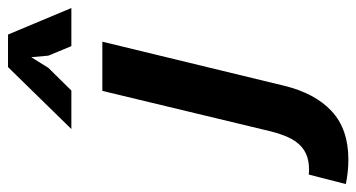

<svg xmlns="http://www.w3.org/2000/svg" viewBox="-331 -490 898 484"><g transform="rotate(-90 118.0 -248.0)"><path d="M130.9 -439H254.9L144 18.6Q125 97.2 79.6 139.2Q34.2 181.2 -42 181.2Q-56.2 181.2 -71.8 179.7Q-87.4 178.2 -104 174.8L-80.1 81.5Q-54.7 83.5 -36.9 77.9Q-19 72.3 -6.6 59.8Q5.9 47.4 14.2 28.8Q22.5 10.3 28.8 -14.2ZM190.9 -676.8H272.9L339.8 -517.1H243.7L219.7 -575.2L215.8 -618.2L189 -575.2L131.8 -517.1H34.7Z"/></g></svg>

Font: PT Astra Sans
Style: Bold Italic
Weight: 700
Italic angle: -16°
Designer: A.Korolkova, I. Chaeva
Foundry: ParaType Ltd
Version: Version 1.002W